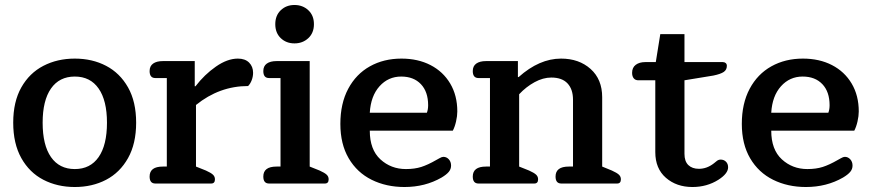

<svg xmlns="http://www.w3.org/2000/svg" viewBox="-20 -736 3495 770"><path d="M33 -244Q33 -328 65.5 -385.5Q98 -443 154 -472Q210 -501 280 -501Q350 -501 405.5 -472Q461 -443 493.5 -385.5Q526 -328 526 -244Q526 -160 493.5 -102Q461 -44 405.5 -15Q350 14 280 14Q210 14 154 -15Q98 -44 65.5 -102Q33 -160 33 -244ZM409 -244Q409 -333 375.5 -381Q342 -429 280 -429Q218 -429 184.5 -381Q151 -333 151 -244Q151 -154 184.5 -106Q218 -58 280 -58Q342 -58 375.5 -106Q409 -154 409 -244Z M580 -28Q580 -68 633 -68H649V-423H603Q580 -423 580 -451Q580 -471 594 -481Q608 -491 633 -491H761V-390H764Q800 -437 846 -469Q892 -501 934 -501Q963 -501 979 -485Q995 -469 995 -444Q995 -429 989.5 -414.5Q984 -400 975 -391Q860 -391 766 -315V-68L806 -52Q826 -43 834 -35.5Q842 -28 842 -17Q842 0 827 0H603Q580 0 580 -28Z M1084 -639Q1084 -674 1106 -695Q1128 -716 1161 -716Q1194 -716 1216.5 -695Q1239 -674 1239 -639Q1239 -604 1216.5 -583Q1194 -562 1161 -562Q1128 -562 1106 -583Q1084 -604 1084 -639ZM1036 -28Q1036 -68 1089 -68H1105V-423H1059Q1036 -423 1036 -451Q1036 -471 1050 -481Q1064 -491 1089 -491H1222V-68L1262 -52Q1282 -43 1290 -35.5Q1298 -28 1298 -17Q1298 0 1283 0H1059Q1036 0 1036 -28Z M1345 -239Q1345 -321 1376.5 -380Q1408 -439 1463.5 -470Q1519 -501 1590 -501Q1656 -501 1706.5 -475Q1757 -449 1785.5 -401Q1814 -353 1814 -289Q1814 -271 1809 -249Q1804 -227 1796 -212H1463Q1463 -136 1505.5 -97Q1548 -58 1608 -58Q1643 -58 1669.5 -66.5Q1696 -75 1729 -94Q1733 -96 1742.5 -101.5Q1752 -107 1758 -107Q1771 -107 1780 -97Q1789 -87 1789 -72Q1789 -58 1780 -47Q1771 -36 1751 -24Q1685 14 1602 14Q1529 14 1470.5 -15Q1412 -44 1378.5 -101Q1345 -158 1345 -239ZM1692 -284Q1697 -297 1697 -314Q1697 -368 1668 -398.5Q1639 -429 1589 -429Q1537 -429 1502 -390Q1467 -351 1463 -284Z M1876 -28Q1876 -68 1929 -68H1945V-423H1899Q1876 -423 1876 -451Q1876 -471 1890 -481Q1904 -491 1929 -491H2057V-427H2060Q2143 -501 2230 -501Q2302 -501 2348.5 -459.5Q2395 -418 2395 -346V-68L2434 -52Q2454 -43 2462 -35.5Q2470 -28 2470 -17Q2470 0 2455 0H2231Q2208 0 2208 -28Q2208 -68 2261 -68H2278V-336Q2278 -378 2256 -401.5Q2234 -425 2191 -425Q2158 -425 2124 -406.5Q2090 -388 2062 -358V-68L2102 -52Q2122 -43 2130 -35.5Q2138 -28 2138 -17Q2138 0 2123 0H1899Q1876 0 1876 -28Z M2608 -126V-414H2540Q2528 -414 2521.5 -422Q2515 -430 2515 -444Q2515 -465 2529.5 -476Q2544 -487 2568 -487H2610L2628 -599H2725V-487H2879Q2886 -487 2890.5 -483Q2895 -479 2895 -472Q2895 -456 2882.5 -447.5Q2870 -439 2841 -433L2725 -414V-119Q2725 -89 2740.5 -74Q2756 -59 2783 -59Q2815 -59 2843 -81Q2846 -83 2853.5 -89.5Q2861 -96 2870 -96Q2883 -96 2891.5 -87.5Q2900 -79 2900 -65Q2900 -40 2861 -15Q2815 14 2757 14Q2693 14 2650.5 -23Q2608 -60 2608 -126Z M2955 -239Q2955 -321 2986.5 -380Q3018 -439 3073.5 -470Q3129 -501 3200 -501Q3266 -501 3316.5 -475Q3367 -449 3395.5 -401Q3424 -353 3424 -289Q3424 -271 3419 -249Q3414 -227 3406 -212H3073Q3073 -136 3115.5 -97Q3158 -58 3218 -58Q3253 -58 3279.5 -66.5Q3306 -75 3339 -94Q3343 -96 3352.5 -101.5Q3362 -107 3368 -107Q3381 -107 3390 -97Q3399 -87 3399 -72Q3399 -58 3390 -47Q3381 -36 3361 -24Q3295 14 3212 14Q3139 14 3080.5 -15Q3022 -44 2988.5 -101Q2955 -158 2955 -239ZM3302 -284Q3307 -297 3307 -314Q3307 -368 3278 -398.5Q3249 -429 3199 -429Q3147 -429 3112 -390Q3077 -351 3073 -284Z"/></svg>

Font: MaitreeSemiBold
Style: Regular
Weight: 600
Designer: CadsonDemak Team
Foundry: CadsonDemak
Version: Version 1.000